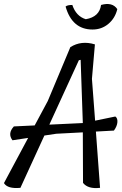

<svg xmlns="http://www.w3.org/2000/svg" viewBox="-31 -948 618 969"><path d="M449 -339 551 -360Q563 -352 561.5 -331.5Q560 -311 544 -289L453 -284L474 0Q413 7 388 -25L387 -280L253 -273L193 -264L72 0Q7 6 -11 -24L111 -252L32 -240Q6 -274 39 -310L144 -315L210 -438L324 -710Q379 -745 448 -724L433 -550ZM218 -319 387 -327 376 -646 367 -644ZM436 -799Q333 -799 300 -915Q309 -923 334 -923Q353 -866 402 -851Q471 -863 479 -923Q536 -939 561 -902Q550 -856 516 -827.5Q482 -799 436 -799Z"/></svg>

Font: Tillana
Style: Regular
Weight: 400
Designer: Lipi Raval (Devanagari, Latin), Jonny Pinhorn (Latin)
Foundry: Indian Type Foundry
Version: Version 2.002;PS 1.0;hotconv 1.0.79;makeotf.lib2.5.61930; tt